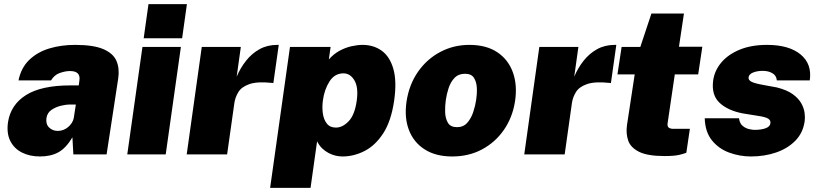

<svg xmlns="http://www.w3.org/2000/svg" viewBox="-20 -743 3940 924"><path d="M172 10Q123 10 85.5 -9Q48 -28 29.5 -64.8Q11 -101.5 18.5 -155Q31.5 -239 105.2 -285.5Q179 -332 319 -332H359L362 -354Q366 -379 353.5 -390.5Q341 -402 313 -401Q292.5 -400.5 267 -391.5Q241.5 -382.5 225.5 -356H69Q81.5 -417 120.8 -454.8Q160 -492.5 217.2 -509.8Q274.5 -527 341 -527Q430 -527 477.5 -506.5Q525 -486 540.5 -449.8Q556 -413.5 549 -366L493 0H333L328.5 -82Q297 -29.5 260.5 -9.8Q224 10 172 10ZM258 -113Q272.5 -113 285.2 -118Q298 -123 308.2 -131.8Q318.5 -140.5 325.5 -151.5Q332.5 -162.5 335 -175L345 -240H314Q298.5 -240 273.8 -234.2Q249 -228.5 228.2 -214.5Q207.5 -200.5 203.5 -175Q199.5 -146 216.2 -129.5Q233 -113 258 -113Z M592.5 0 665.5 -517H850.5L777.5 0ZM671.5 -559 694.5 -723H879.5L856.5 -559Z M878.5 0 951 -517H1139L1119 -374Q1136.5 -415.5 1163.8 -450.2Q1191 -485 1228.5 -506Q1266 -527 1314 -527Q1317.5 -527 1319.5 -527Q1321.5 -527 1321.5 -527L1295.5 -343Q1294 -343.5 1293 -343.5Q1292 -343.5 1289.5 -344Q1218 -351.5 1180.2 -338.2Q1142.5 -325 1127.2 -300Q1112 -275 1108 -248L1073 0Z M1280 161 1375.5 -517H1571L1562.5 -457Q1586 -483.5 1614.2 -498.8Q1642.5 -514 1671.5 -520.5Q1700.5 -527 1724.5 -527Q1778.5 -527 1817.5 -498.5Q1856.5 -470 1873.2 -410.8Q1890 -351.5 1877 -260Q1863 -161.5 1824.8 -102.2Q1786.5 -43 1734.8 -16.5Q1683 10 1628 10Q1612 10 1594.8 6Q1577.5 2 1561 -6.8Q1544.5 -15.5 1530.2 -29.2Q1516 -43 1506 -63L1474.5 161ZM1596.5 -129Q1629 -129 1658.2 -159.8Q1687.5 -190.5 1697 -260Q1705.5 -323 1685.5 -356.5Q1665.5 -390 1633 -390Q1590.5 -390 1565.8 -351.2Q1541 -312.5 1534 -260Q1529.5 -228.5 1533.5 -198.2Q1537.5 -168 1552.8 -148.5Q1568 -129 1596.5 -129Z M2156 10Q2077 10 2023.8 -24Q1970.5 -58 1947.8 -117.8Q1925 -177.5 1936.5 -255Q1949 -336.5 1991.8 -397.8Q2034.5 -459 2098.8 -493Q2163 -527 2239 -527Q2320 -527 2373 -491.8Q2426 -456.5 2448.2 -395Q2470.5 -333.5 2458.5 -255Q2446.5 -178 2405.2 -118.2Q2364 -58.5 2300.2 -24.2Q2236.5 10 2156 10ZM2179.5 -131Q2210 -131 2228.8 -152.2Q2247.5 -173.5 2257.5 -204Q2267.5 -234.5 2271.5 -262Q2276 -290 2274.8 -319.2Q2273.5 -348.5 2261 -368.2Q2248.5 -388 2218 -388Q2186.5 -388 2167.5 -368.2Q2148.5 -348.5 2139 -319.2Q2129.5 -290 2125.5 -262Q2121.5 -234.5 2122.2 -204Q2123 -173.5 2135.5 -152.2Q2148 -131 2179.5 -131Z M2503 0 2575.5 -517H2763.5L2743.5 -374Q2761 -415.5 2788.2 -450.2Q2815.5 -485 2853 -506Q2890.5 -527 2938.5 -527Q2942 -527 2944 -527Q2946 -527 2946 -527L2920 -343Q2918.5 -343.5 2917.5 -343.5Q2916.5 -343.5 2914 -344Q2842.5 -351.5 2804.8 -338.2Q2767 -325 2751.8 -300Q2736.5 -275 2732.5 -248L2697.5 0Z M3178 8Q3097 8 3056 -12.2Q3015 -32.5 3003.2 -66.5Q2991.5 -100.5 2997.5 -142L3034.5 -385H2951.5L2971.5 -517H3061.5L3115 -678H3271.5L3247.5 -518H3360L3340 -385H3227.5L3193 -151Q3190.5 -134 3198.8 -128.5Q3207 -123 3220 -123H3300L3283 -8Q3271.5 -3 3248 2.5Q3224.5 8 3178 8Z M3594 10Q3540 10 3489.5 -8.5Q3439 -27 3406.2 -67.5Q3373.5 -108 3371.5 -174H3536.5Q3539.5 -149 3554.2 -137Q3569 -125 3585.8 -121.5Q3602.5 -118 3611 -118Q3643.5 -118 3664.5 -125.8Q3685.5 -133.5 3687.5 -149Q3690 -163.5 3677.2 -171.8Q3664.5 -180 3630.5 -185L3556 -197Q3483.5 -210.5 3443.2 -248Q3403 -285.5 3412 -355Q3418.5 -403 3451.2 -442Q3484 -481 3539.8 -504Q3595.5 -527 3671 -527Q3777 -527 3832.8 -481Q3888.5 -435 3877 -356H3718.5Q3716.5 -379.5 3697 -390.8Q3677.5 -402 3651 -402Q3624 -402 3604.2 -394Q3584.5 -386 3582.5 -371Q3580.5 -357.5 3597.2 -349.2Q3614 -341 3654.5 -334L3719.5 -322Q3767.5 -310 3795.5 -289.5Q3823.5 -269 3836.5 -245.2Q3849.5 -221.5 3852.2 -198.8Q3855 -176 3852.5 -160Q3845 -104.5 3808.5 -66.8Q3772 -29 3716 -9.5Q3660 10 3594 10Z"/></svg>

Font: Public Sans Thin Black
Style: Italic
Weight: 900
Italic angle: -8°
Version: Version 2.001